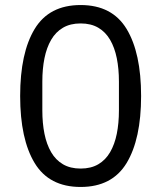

<svg xmlns="http://www.w3.org/2000/svg" viewBox="-20 -730 640 762"><path d="M300 12Q175 12 117.5 -83Q60 -178 60 -349Q60 -520 117.5 -615Q175 -710 300 -710Q425 -710 482.5 -615Q540 -520 540 -349Q540 -178 482.5 -83Q425 12 300 12ZM300 -61Q341 -61 370 -78Q399 -95 417 -126Q435 -157 443.5 -199Q452 -241 452 -292V-406Q452 -457 443.5 -499Q435 -541 417 -572Q399 -603 370 -620Q341 -637 300 -637Q259 -637 230 -620Q201 -603 183 -572Q165 -541 156.5 -499Q148 -457 148 -406V-292Q148 -241 156.5 -199Q165 -157 183 -126Q201 -95 230 -78Q259 -61 300 -61Z"/></svg>

Font: IBM Plex Thai
Style: Regular
Weight: 400
Designer: Mike Abbink, Paul van der Laan, Pieter van Rosmalen, Ben Mitchell, Mark Frömberg
Foundry: Bold Monday
Version: Version 1.0